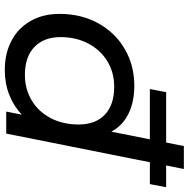

<svg xmlns="http://www.w3.org/2000/svg" viewBox="-13 -769 788 802"><g transform="rotate(90 381.0 -368.0)"><path d="M686 -742 538 0H446L459 -65Q423 -31 375.5 -12.5Q328 6 272 6Q204 6 151 -21.5Q98 -49 68 -101Q38 -153 38 -223Q38 -313 77 -384Q116 -455 184.5 -495Q253 -535 338 -535Q406 -535 455.5 -510.5Q505 -486 530 -439L590 -742ZM500 -302Q500 -373 459 -412Q418 -451 342 -451Q283 -451 236 -422.5Q189 -394 162 -343Q135 -292 135 -227Q135 -157 176.5 -117.5Q218 -78 293 -78Q352 -78 399.5 -106.5Q447 -135 473.5 -186Q500 -237 500 -302ZM365 -668H762L749 -600H352Z"/></g></svg>

Font: Idrija
Style: Italic
Weight: 500
Italic angle: -11.3°
Designer: Julieta Ulanovsky
Foundry: Julieta Ulanovsky
Version: Version 7.200